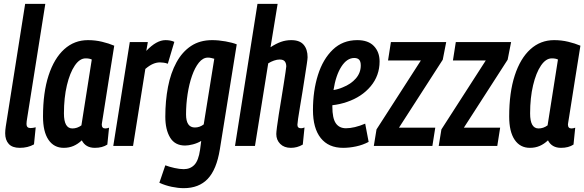

<svg xmlns="http://www.w3.org/2000/svg" viewBox="-20 -760 3044 1000"><path d="M111 -740H216L122 -148Q120 -137 119 -128.5Q118 -120 118 -114Q118 -93 139 -93Q151 -93 166 -97L157 -8Q125 10 83 10Q44 10 25.5 -10.5Q7 -31 7 -66Q7 -81 10 -101Z M474 10Q426 10 406 -29Q386 -10 363 0Q340 10 312 10Q261 10 232.5 -32Q204 -74 204 -153Q204 -278 233 -367Q262 -456 314.5 -503.5Q367 -551 438 -551Q476 -551 511.5 -542.5Q547 -534 575 -522Q557 -411 545.5 -337.5Q534 -264 527 -220Q520 -176 516.5 -153.5Q513 -131 511.5 -122.5Q510 -114 510 -112Q510 -91 528 -91Q538 -91 548 -95L539 -7Q513 10 474 10ZM404 -107 458 -450Q446 -456 426 -456Q395 -456 369.5 -418.5Q344 -381 328.5 -316Q313 -251 313 -169Q313 -91 357 -91Q382 -91 404 -107Z M750 -541 742 -495Q795 -551 842 -551Q854 -551 865.5 -549Q877 -547 888 -542L854 -428Q844 -432 832.5 -433.5Q821 -435 813 -435Q795 -435 776.5 -427Q758 -419 737 -401L673 0H570L656 -541Z M810 192 841 101Q862 109 889 115Q916 121 937 121Q971 121 992.5 98.5Q1014 76 1022 20L1028 -26Q1008 -14 984.5 -8Q961 -2 944 -2Q891 -2 866 -43.5Q841 -85 841 -152Q841 -235 855 -307.5Q869 -380 899 -435Q929 -490 975 -520.5Q1021 -551 1085 -551Q1118 -551 1154.5 -544.5Q1191 -538 1213 -529L1125 18Q1108 123 1062 171.5Q1016 220 937 220Q908 220 874.5 213Q841 206 810 192ZM1096 -454Q1088 -456 1080 -458Q1072 -460 1063 -460Q1037 -460 1016 -434Q995 -408 980 -365Q965 -322 957 -269.5Q949 -217 949 -164Q949 -96 995 -96Q1020 -96 1041 -112Z M1529 -110Q1529 -92 1548 -92Q1556 -92 1566 -96L1557 -7Q1528 10 1495 10Q1460 10 1439.5 -10.5Q1419 -31 1419 -62Q1419 -71 1422.5 -98.5Q1426 -126 1432 -164Q1438 -202 1445 -243.5Q1452 -285 1457.5 -321.5Q1463 -358 1467 -383.5Q1471 -409 1471 -414Q1471 -430 1463.5 -440Q1456 -450 1436 -450Q1423 -450 1407 -444.5Q1391 -439 1377 -430L1308 0H1204L1321 -740H1426L1389 -514Q1418 -533 1443.5 -542Q1469 -551 1497 -551Q1541 -551 1561.5 -527Q1582 -503 1582 -462Q1582 -454 1578 -427Q1574 -400 1568 -362Q1562 -324 1555.5 -282.5Q1549 -241 1542.5 -204Q1536 -167 1532.5 -141.5Q1529 -116 1529 -110Z M1900 -21Q1870 -5 1835 2.5Q1800 10 1767 10Q1691 10 1650.5 -41Q1610 -92 1610 -187Q1610 -287 1636 -369.5Q1662 -452 1713.5 -501.5Q1765 -551 1841 -551Q1898 -551 1927.5 -520Q1957 -489 1957 -440Q1957 -366 1910.5 -310.5Q1864 -255 1787 -229Q1749 -216 1711 -212V-205Q1711 -144 1729 -118Q1747 -92 1782 -92Q1803 -92 1828.5 -98Q1854 -104 1882 -116ZM1825 -458Q1787 -458 1758 -413Q1729 -368 1717 -291Q1742 -295 1765 -305Q1808 -322 1833.5 -351.5Q1859 -381 1859 -419Q1859 -440 1850.5 -449Q1842 -458 1825 -458Z M1927 0 1941 -86 2172 -445H2001L2016 -541H2304L2286 -449L2058 -95H2247L2232 0Z M2265 0 2279 -86 2510 -445H2339L2354 -541H2642L2624 -449L2396 -95H2585L2570 0Z M2902 10Q2854 10 2834 -29Q2814 -10 2791 0Q2768 10 2740 10Q2689 10 2660.5 -32Q2632 -74 2632 -153Q2632 -278 2661 -367Q2690 -456 2742.5 -503.5Q2795 -551 2866 -551Q2904 -551 2939.5 -542.5Q2975 -534 3003 -522Q2985 -411 2973.5 -337.5Q2962 -264 2955 -220Q2948 -176 2944.5 -153.5Q2941 -131 2939.5 -122.5Q2938 -114 2938 -112Q2938 -91 2956 -91Q2966 -91 2976 -95L2967 -7Q2941 10 2902 10ZM2832 -107 2886 -450Q2874 -456 2854 -456Q2823 -456 2797.5 -418.5Q2772 -381 2756.5 -316Q2741 -251 2741 -169Q2741 -91 2785 -91Q2810 -91 2832 -107Z"/></svg>

Font: Georama Condensed SemiBold
Style: Italic
Weight: 600
Width: 3
Italic angle: -9°
Designer: Jean-Baptiste Levee
Foundry: Production Type
Version: Version 1.000